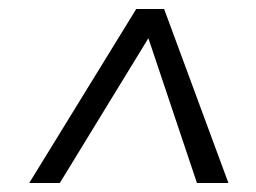

<svg xmlns="http://www.w3.org/2000/svg" viewBox="-20 -669 570 427"><path d="M45 -262 283 -649H345L488 -262H418L310 -584L113 -262Z"/></svg>

Font: Faustina Light Light
Style: Italic
Weight: 300
Italic angle: -8°
Version: Version 1.200